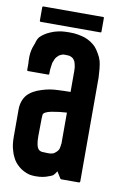

<svg xmlns="http://www.w3.org/2000/svg" viewBox="-89 -848 619 911"><g transform="rotate(10 220.0 -393.0)"><path d="M361.3 -506.8Q361.3 -339.8 361.3 -5.9Q361.3 -2.9 359.4 -2Q358.4 0 356.4 0Q327.1 0 270.5 0Q268.6 0 267.6 -1Q265.6 -2 265.6 -2.9Q258.8 -13.7 246.1 -34.2Q245.1 -33.2 245.1 -33.2Q245.1 -32.2 244.1 -31.2Q238.3 -21.5 232.4 -15.6Q227.5 -9.8 214.8 -5.9Q195.3 2 182.6 3.9Q168.9 6.8 147.5 6.8Q131.8 6.8 117.2 3.9Q102.5 0 89.8 -6.8Q78.1 -12.7 67.4 -21.5Q56.6 -30.3 47.9 -41Q39.1 -51.8 33.2 -65.4Q26.4 -78.1 22.5 -93.8Q17.6 -108.4 15.6 -125Q13.7 -141.6 13.7 -159.2Q13.7 -203.1 13.7 -291Q13.7 -332 36.1 -360.4Q59.6 -387.7 106.4 -401.4Q142.6 -413.1 179.7 -414.1Q216.8 -416 242.2 -416Q242.2 -444.3 242.2 -499Q242.2 -508.8 242.2 -518.6Q242.2 -527.3 241.2 -535.2Q240.2 -543 238.3 -549.8Q236.3 -556.6 234.4 -562.5Q231.4 -567.4 227.5 -572.3Q224.6 -576.2 218.8 -579.1Q213.9 -582 207 -584Q200.2 -585 191.4 -585Q184.6 -585 178.7 -585Q172.9 -584 167 -581.1Q161.1 -579.1 156.2 -575.2Q151.4 -571.3 147.5 -566.4Q142.6 -561.5 139.6 -553.7Q136.7 -545.9 132.8 -537.1Q130.9 -528.3 129.9 -516.6Q127.9 -504.9 127.9 -491.2Q127.9 -488.3 127.9 -483.4Q127.9 -481.4 127 -479.5Q125 -478.5 123 -478.5Q90.8 -478.5 26.4 -478.5Q24.4 -478.5 22.5 -479.5Q21.5 -481.4 21.5 -483.4Q21.5 -494.1 21.5 -516.6Q20.5 -517.6 20.5 -547.9Q21.5 -579.1 33.2 -606.4Q35.2 -611.3 36.1 -614.3Q37.1 -618.2 38.1 -621.1Q41 -630.9 44.9 -637.7Q48.8 -645.5 58.6 -653.3Q70.3 -663.1 85 -670.9Q98.6 -677.7 115.2 -683.6Q131.8 -688.5 149.4 -691.4Q168 -693.4 187.5 -693.4Q212.9 -693.4 228.5 -690.4Q245.1 -687.5 261.7 -682.6Q278.3 -676.8 292 -668Q305.7 -659.2 316.4 -648.4Q327.1 -636.7 336.9 -619.1Q347.7 -601.6 352.5 -584Q356.4 -568.4 358.4 -547.9Q360.4 -528.3 361.3 -506.8ZM242.2 -164.1Q242.2 -214.8 242.2 -316.4Q206.1 -314.5 168.9 -307.6Q130.9 -299.8 129.9 -285.2Q129.9 -279.3 128.9 -268.6Q127.9 -231.4 127.9 -182.6Q127.9 -133.8 141.6 -120.1Q148.4 -113.3 159.2 -112.3Q169.9 -111.3 183.6 -111.3Q184.6 -111.3 186.5 -111.3Q189.5 -111.3 191.4 -111.3Q200.2 -111.3 207 -113.3Q212.9 -114.3 217.8 -118.2Q235.4 -130.9 238.3 -143.6Q241.2 -156.2 241.2 -164.1Q241.2 -164.1 242.2 -164.1ZM40 -723.6Q40 -745.1 40 -788.1Q40 -791 42 -792Q43 -793 44.9 -793Q140.6 -793 332 -793Q335 -793 335.9 -792Q336.9 -791 336.9 -788.1Q336.9 -766.6 336.9 -723.6Q336.9 -720.7 335.9 -719.7Q335 -718.8 332 -718.8Q236.3 -718.8 44.9 -718.8Q43 -718.8 42 -719.7Q40 -720.7 40 -723.6Z"/></g></svg>

Font: Typeface
Style: Regular
Weight: 400
Version: Version 1.0